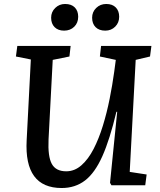

<svg xmlns="http://www.w3.org/2000/svg" viewBox="-20 -931 805 965"><path d="M632 -67 717 -54 710 0H540L533 -12L569 -369H565Q532 -230 494.5 -146Q457 -62 407.5 -24Q358 14 290 14Q101 14 114 -226L135 -632L60 -647L67 -700H335L329 -647L245 -630L224 -230Q220 -144 240.5 -107Q261 -70 313 -70Q355 -70 389.5 -100.5Q424 -131 450.5 -182.5Q477 -234 497 -299Q517 -364 531 -434Q545 -504 554 -570L562 -630L482 -647L488 -700H741L734 -647L662 -630ZM443 -842Q443 -871 463.5 -891Q484 -911 514 -911Q545 -911 562 -893.5Q579 -876 579 -847Q579 -817 559 -797Q539 -777 509 -777Q478 -777 460.5 -794.5Q443 -812 443 -842ZM237 -842Q237 -871 257.5 -891Q278 -911 307 -911Q339 -911 356 -893.5Q373 -876 373 -847Q373 -816 353 -796.5Q333 -777 302 -777Q272 -777 254.5 -794.5Q237 -812 237 -842Z"/></svg>

Font: Literata 12pt Medium
Style: Italic
Weight: 500
Italic angle: -2°
Designer: Latin by Veronika Burian and Jose Scaglione. Greek by Irene Vlachou. Cyrillic by Vera Evstafieva
Foundry: TypeTogether
Version: Version 3.002